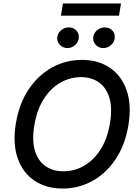

<svg xmlns="http://www.w3.org/2000/svg" viewBox="-20 -1085 808 1115"><path d="M725.5 -356.5Q706.3 -241.8 651.1 -159.8Q595.9 -77.8 516.3 -33.9Q436.8 9.9 344.1 9.9Q248.2 9.9 180 -35.9Q111.9 -81.7 82.4 -166.9Q52.9 -252.1 72.4 -370Q91.6 -484.7 147 -566.9Q202.4 -649.1 282.3 -693.2Q362.2 -737.2 455.3 -737.2Q550.8 -737.2 618.4 -691.2Q686.1 -645.2 715.6 -560Q745 -474.8 725.5 -356.5ZM618.6 -370Q633.2 -457 615.4 -516.5Q597.7 -576 554.7 -606.5Q511.7 -637.1 450.6 -637.1Q386.4 -637.1 329.9 -604.6Q273.4 -572.1 233.7 -509.4Q193.9 -446.7 179.3 -356.5Q164.8 -269.5 182.7 -210.2Q200.6 -150.9 243.8 -120.6Q286.9 -90.2 347.7 -90.2Q412.3 -90.2 468.4 -122.5Q524.5 -154.8 564.3 -217.3Q604 -279.8 618.6 -370ZM579.5 -805.9Q552.6 -805.9 535 -825.6Q517.4 -845.4 522 -872.6Q526.3 -895.9 545.6 -910.9Q565 -925.9 587.4 -925.9Q616.8 -925.9 633.5 -906.6Q650.2 -887.4 645.6 -859.5Q642 -837.9 623.4 -821.9Q604.8 -805.9 579.5 -805.9ZM370.7 -805.9Q343.8 -805.9 326.2 -826.2Q308.6 -846.4 313.2 -872.6Q317.1 -895.9 336.6 -910.9Q356.2 -925.9 378.6 -925.9Q408 -925.9 424.7 -906.6Q441.4 -887.4 436.8 -859.5Q433.2 -837.9 414.6 -821.9Q396 -805.9 370.7 -805.9ZM682.9 -1064.9 670.8 -993.9H333.8L345.5 -1064.9Z"/></svg>

Font: Inter UI Medium
Style: Italic
Weight: 500
Italic angle: 9.39999°
Designer: Rasmus Andersson
Foundry: rsms
Version: 3.2;8d6f07862